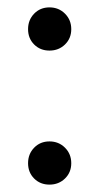

<svg xmlns="http://www.w3.org/2000/svg" viewBox="-20 -491 269 520"><path d="M72.5 -370.5Q56 -387 56 -412Q56 -437 72.5 -454Q89 -471 114 -471Q139 -471 156 -454Q173 -437 173 -412Q173 -387 156 -370.5Q139 -354 114 -354Q89 -354 72.5 -370.5ZM72.5 -7.5Q56 -24 56 -49Q56 -74 72.5 -91Q89 -108 114 -108Q139 -108 156 -91Q173 -74 173 -49Q173 -24 156 -7.5Q139 9 114 9Q89 9 72.5 -7.5Z"/></svg>

Font: Elsie Swash Caps
Style: Regular
Weight: 400
Designer: Alejandro Inler
Foundry: Alejandro Inler
Version: 1.003